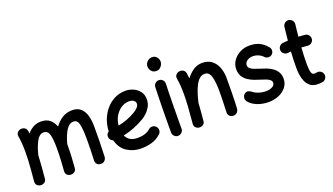

<svg xmlns="http://www.w3.org/2000/svg" viewBox="-71 -1308 3300 1904"><g transform="rotate(-20 1579.0 -356.0)"><path d="M56.6 -9.3Q68.4 -133.3 72.8 -214.8Q72.8 -217.3 73.2 -220.2Q75.7 -272.9 75.7 -315.9Q75.7 -362.8 72.8 -401.9Q69.8 -440.9 63.5 -480.5Q59.1 -505.9 72.3 -521.2Q85.4 -536.6 104 -541Q125.5 -546.4 146.7 -535.9Q168 -525.4 172.9 -497.6Q174.8 -484.4 176.8 -471.2Q204.6 -504.9 240.5 -524.4Q276.4 -543.9 321.8 -543.9Q379.9 -543.9 414.3 -514.9Q448.7 -485.8 466.3 -438.5Q500.5 -486.3 546.4 -514.9Q592.3 -543.5 650.4 -543.5Q708.5 -543.5 741.9 -512.5Q775.4 -481.4 789.3 -430.4Q803.2 -379.4 803.2 -319.3Q803.2 -241.7 802.2 -161.6Q801.3 -81.5 797.4 0.5Q796.4 21.5 781.5 38.1Q766.6 54.7 740.2 54.7Q713.4 54.7 699 38.3Q684.6 22 686 0.5Q689 -61.5 690.2 -115.5Q691.4 -169.4 691.4 -220.7Q691.4 -327.6 679.4 -380.4Q667.5 -433.1 625 -433.1Q581.1 -433.1 548.6 -383.5Q516.1 -334 492.2 -245.6Q492.2 -201.2 491.2 -167.5Q490.2 -133.8 487.8 -95Q485.4 -56.2 481 3.9Q479 30.3 460.4 42.5Q441.9 54.7 421.4 53.2Q400.4 52.2 384.5 37.8Q368.7 23.4 370.6 -3.9Q375 -62.5 377.2 -100.6Q379.4 -138.7 380.4 -171.4Q381.3 -204.1 381.3 -246.1Q381.3 -335.9 367.9 -384.8Q354.5 -433.6 309.1 -433.6Q266.6 -433.6 236.3 -379.4Q206.1 -325.2 184.6 -238.3Q182.6 -189.5 178 -130.6Q173.3 -71.8 166.5 1.5Q164.6 27.8 145.5 39.6Q126.5 51.3 105 49.3Q85 47.4 69.6 32.7Q54.2 18.1 56.6 -9.3Z M1378.4 -22.9Q1332 19.5 1277.3 33.7Q1222.7 47.9 1169.9 47.9Q1087.4 47.9 1022.2 6.6Q957 -34.7 933.1 -123Q918 -128.4 907.5 -141.6Q897 -154.8 896 -171.9Q894 -204.6 921.9 -222.2Q923.3 -281.7 944.3 -338.9Q965.3 -396 1003.7 -442.4Q1042 -488.8 1095.5 -516.4Q1148.9 -543.9 1215.3 -543.9Q1253.9 -543.9 1293.2 -527.3Q1332.5 -510.7 1359.1 -477.3Q1385.7 -443.8 1385.7 -393.1Q1385.7 -348.1 1365.7 -313.7Q1345.7 -279.3 1319.6 -256.1Q1293.5 -232.9 1275.4 -222.2Q1166.5 -157.2 1047.9 -132.8Q1079.1 -62.5 1169.9 -62.5Q1256.8 -62.5 1304.2 -105Q1321.3 -120.6 1344.2 -119.4Q1367.2 -118.2 1382.3 -101.1Q1397.9 -84.5 1396.7 -61.3Q1395.5 -38.1 1378.4 -22.9ZM1212.4 -433.6Q1167 -433.6 1127.9 -408Q1088.9 -382.3 1063.2 -338.9Q1037.6 -295.4 1033.2 -242.2Q1082.5 -252 1128.2 -269Q1173.8 -286.1 1214.4 -310.1Q1278.3 -348.1 1278.3 -384.3Q1278.3 -407.2 1259.5 -420.4Q1240.7 -433.6 1212.4 -433.6Z M1502 -694.8Q1502 -722.2 1523.4 -744.4Q1544.9 -766.6 1575.2 -766.6Q1599.6 -766.6 1614.5 -754.6Q1629.4 -742.7 1636 -726.8Q1642.6 -710.9 1642.6 -698.2Q1642.6 -683.1 1634.5 -665.5Q1626.5 -647.9 1611.1 -635.5Q1595.7 -623 1572.8 -623Q1545.9 -623 1530.3 -635.7Q1514.6 -648.4 1508.3 -665.3Q1502 -682.1 1502 -694.8ZM1563.5 -529.3Q1586.4 -528.8 1601.8 -511.7Q1617.2 -494.6 1616.2 -471.7Q1614.7 -438 1613.5 -389.6Q1612.3 -341.3 1611.6 -286.6Q1610.8 -231.9 1610.4 -177.7Q1609.9 -123.5 1609.6 -77.1Q1609.4 -30.8 1609.4 0Q1609.4 22.5 1593 38.8Q1576.7 55.2 1553.7 55.2Q1531.2 55.2 1514.9 38.8Q1498.5 22.5 1498.5 0Q1498.5 -30.8 1498.8 -77.4Q1499 -124 1499.5 -178.5Q1500 -232.9 1501 -288.1Q1502 -343.3 1503.2 -392.3Q1504.4 -441.4 1505.9 -476.6Q1506.8 -499.5 1523.9 -514.9Q1541 -530.3 1563.5 -529.3Z M1730 -9.3Q1739.7 -113.8 1744.4 -187Q1749 -260.3 1749 -315.9Q1749 -362.8 1746.1 -401.9Q1743.2 -440.9 1736.8 -480.5Q1732.4 -505.9 1745.6 -521.2Q1758.8 -536.6 1777.3 -541Q1798.8 -546.4 1820.1 -535.9Q1841.3 -525.4 1846.2 -497.6Q1850.6 -469.2 1853.5 -442.4Q1886.2 -486.3 1928.5 -514.9Q1970.7 -543.5 2023.4 -543.5Q2083.5 -543.5 2122.8 -513.2Q2162.1 -482.9 2181.6 -431.9Q2201.2 -380.9 2201.2 -319.3Q2201.2 -241.7 2200.2 -161.6Q2199.2 -81.5 2194.8 0.5Q2193.8 21 2179 37.8Q2164.1 54.7 2138.2 54.7Q2111.3 54.7 2096.9 38.3Q2082.5 22 2083.5 0.5Q2086.4 -61.5 2087.9 -115.5Q2089.4 -169.4 2089.4 -220.7Q2089.4 -318.4 2072.8 -375.7Q2056.2 -433.1 2009.8 -433.1Q1978.5 -433.1 1954.3 -411.9Q1930.2 -390.6 1911.9 -354.7Q1893.6 -318.8 1879.6 -275.1Q1865.7 -231.4 1855.5 -186L1855 -184.6Q1852.5 -144.5 1848.6 -98.6Q1844.7 -52.7 1839.8 1.5Q1837.9 27.8 1818.8 39.6Q1799.8 51.3 1778.3 49.3Q1758.3 47.4 1742.9 32.5Q1727.5 17.6 1730 -9.3Z M2706.1 -390.1Q2691.9 -373 2670.4 -371.1Q2648.9 -369.1 2628.9 -382.8Q2608.4 -407.2 2579.1 -420.4Q2549.8 -433.6 2518.1 -433.6Q2481 -433.6 2456.1 -414.6Q2431.2 -395.5 2431.2 -368.7Q2431.2 -348.6 2446.8 -335.2Q2462.4 -321.8 2487.3 -312.3Q2512.2 -302.7 2539.6 -294.4Q2569.8 -285.6 2603 -273.2Q2636.2 -260.7 2665 -241.5Q2693.8 -222.2 2712.2 -192.6Q2730.5 -163.1 2730.5 -119.6Q2730.5 -71.8 2701.7 -33.7Q2672.9 4.4 2623.5 26.1Q2574.2 47.9 2512.7 47.9Q2447.8 47.9 2392.1 25.1Q2336.4 2.4 2306.2 -38.1Q2293.9 -57.1 2298.6 -79.8Q2303.2 -102.5 2321.8 -114.7Q2340.3 -127.4 2357.4 -122.3Q2374.5 -117.2 2386.2 -108.9Q2407.2 -89.4 2445.6 -75.9Q2483.9 -62.5 2525.4 -62.5Q2564.5 -62.5 2591.8 -77.6Q2619.1 -92.8 2619.1 -117.2Q2619.1 -136.7 2604 -149.4Q2588.9 -162.1 2564.9 -171.1Q2541 -180.2 2514.2 -188Q2483.9 -197.3 2450.2 -209.7Q2416.5 -222.2 2387 -242.2Q2357.4 -262.2 2338.9 -292.7Q2320.3 -323.2 2320.3 -368.7Q2320.3 -417 2347.9 -457Q2375.5 -497.1 2421.4 -521Q2467.3 -544.9 2522 -544.9Q2581.1 -544.9 2623.8 -524.9Q2666.5 -504.9 2698.2 -467.3Q2715.8 -452.6 2718 -429.9Q2720.2 -407.2 2706.1 -390.1Z M3127.9 -393.6Q3125 -371.1 3106.7 -356.9Q3088.4 -342.8 3065.9 -345.2Q3035.6 -349.1 3001.5 -350.6Q2998.5 -306.6 2996.8 -262.2Q2995.1 -217.8 2995.1 -173.3Q2995.1 -146 2997.6 -120.4Q3000 -94.7 3008.5 -78.6Q3017.1 -62.5 3035.2 -62.5Q3046.9 -62.5 3061.5 -65.4Q3084 -69.3 3103 -56.2Q3122.1 -43 3126 -21Q3129.9 1.5 3116.9 20.8Q3104 40 3081.5 43.9Q3069.3 45.9 3057.6 46.9Q3045.9 47.9 3035.2 47.9Q2984.4 47.9 2954.3 24.7Q2924.3 1.5 2909.2 -33.9Q2894 -69.3 2889.4 -106.9Q2884.8 -144.5 2884.8 -173.3Q2884.8 -217.8 2886.2 -261.5Q2887.7 -305.2 2890.6 -348.6Q2873.5 -347.2 2857.4 -345.2Q2835 -342.8 2816.7 -356.9Q2798.3 -371.1 2795.4 -393.6Q2793 -416.5 2807.1 -434.6Q2821.3 -452.6 2843.8 -455.6Q2871.1 -458.5 2898.9 -460Q2902.3 -495.1 2906 -530.3Q2909.7 -565.4 2913.6 -600.1Q2916.5 -623 2934.6 -637.2Q2952.6 -651.4 2975.1 -648.9Q2998 -646 3012.2 -627.9Q3026.4 -609.9 3023.9 -587.4Q3020 -555.7 3016.6 -524.2Q3013.2 -492.7 3010.3 -460.9Q3046.9 -459.5 3080.1 -455.6Q3102.5 -452.6 3116.7 -434.3Q3130.9 -416 3127.9 -393.6Z"/></g></svg>

Font: Mikhak-FD SemiBold
Style: Regular
Weight: 600
Designer: Amin Abedi
Version: Version 3.2